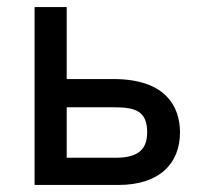

<svg xmlns="http://www.w3.org/2000/svg" viewBox="-20 -524 584 544"><path d="M316 0C432 0 490 -61 490 -149C490 -222 449 -300 302 -300H169V-504H78V0ZM169 -220H304C364 -220 397 -209 397 -149C397 -94 363 -77 306 -77H169Z"/></svg>

Font: Hibana SubMedium
Style: Regular
Weight: 500
Width: 6
Designer: pygmalion
Foundry: ybstudio
Version: Version 0.930;hotconv 1.0.109;makeotfexe 2.5.65596